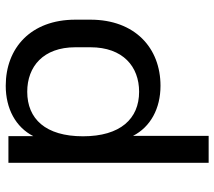

<svg xmlns="http://www.w3.org/2000/svg" viewBox="-60 -530 772 693"><g transform="rotate(-90 326.5 -183.0)"><path d="M183.1 183.6V-89.4C215.3 -26.4 281.7 9.8 363.8 9.8C500.5 9.8 602.5 -82.5 602.5 -243.2V-297.4C602.5 -458 500.5 -548.8 363.8 -548.8C281.2 -548.8 214.4 -512.7 182.1 -449.2V-539.1H85.9V183.6ZM342.3 -67.4C244.6 -67.4 181.6 -135.3 181.6 -270C181.6 -405.3 244.6 -471.2 342.3 -471.2C433.1 -471.2 502.9 -413.6 502.9 -297.4V-243.2C502.9 -125.5 433.1 -67.4 342.3 -67.4Z"/></g></svg>

Font: Winston
Style: Regular
Weight: 400
Designer: Vernon Adams, Kim Jin-seong, David Berlow, Cristiano Sobral
Foundry: The Winston Project Authors
Version: Version 3.004